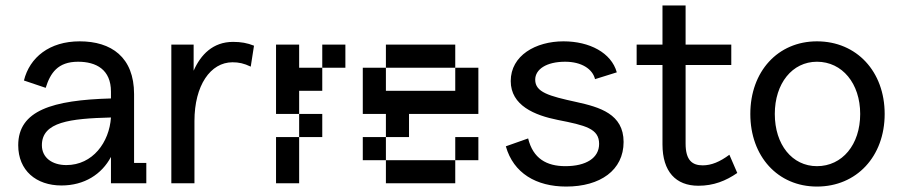

<svg xmlns="http://www.w3.org/2000/svg" viewBox="-20 -674 3309 706"><path d="M473 -328C473 -464 389 -522 273 -522C162 -522 89 -463 68 -378L148 -351C165 -405 192 -447 267 -447C334 -447 388 -418 388 -337V-312C173 -306 47 -268 47 -140C47 -47 113 8 206 8C290 8 354 -33 388 -97V0H518V-75H473ZM224 -67C172 -67 134 -94 134 -140C134 -226 238 -238 388 -242C382 -151 321 -67 224 -67Z M837 -520C763 -520 718 -473 692 -414V-510H610V0H695V-229C695 -360 754 -445 835 -445C858 -445 877 -441 902 -429L914 -506C889 -516 866 -520 837 -520Z M995 -510V-255H1080V-340H1165V-425H1080V-510ZM1250 -425V-510H1165V-425ZM1654 -425V-510H1399V-425ZM1654 -340H1399V-425H1314V-255H1399V-170H1484V-255H1739V-425H1654ZM1165 -255H1080V-170H1165ZM995 0H1080V-170H995ZM1399 -85V-170H1314V-85ZM1654 -170V-85H1739V-170ZM1399 0H1654V-85H1399Z M2062 12C2187 12 2273 -48 2273 -152C2273 -255 2185 -280 2099 -299C1998 -321 1948 -335 1948 -381C1948 -419 1989 -447 2058 -447C2119 -447 2159 -420 2168 -383L2248 -408C2228 -480 2148 -522 2052 -522C1950 -522 1858 -470 1858 -376C1858 -286 1946 -250 2031 -233C2133 -213 2183 -201 2183 -145C2183 -93 2135 -63 2059 -63C1990 -63 1940 -91 1922 -165L1840 -136C1868 -37 1952 12 2062 12Z M2662 -105C2627 -79 2596 -66 2564 -66C2526 -66 2501 -84 2501 -146V-435H2669V-510H2501V-654H2416V-510H2321V-435H2416V-143C2416 -43 2465 9 2548 9C2604 9 2649 -9 2691 -38Z M2984 12C3130 12 3233 -99 3233 -255C3233 -411 3130 -522 2984 -522C2840 -522 2739 -411 2739 -255C2739 -99 2840 12 2984 12ZM2984 -63C2893 -63 2829 -142 2829 -255C2829 -367 2893 -447 2984 -447C3077 -447 3143 -367 3143 -255C3143 -142 3077 -63 2984 -63Z"/></svg>

Font: Alpha Lyrae Medium
Style: Regular
Weight: 500
Designer: Nikolay Petroussenko, Plamen Motev
Foundry: Fontfabric LLC
Version: Version 1.000;hotconv 1.0.109;makeotfexe 2.5.65596